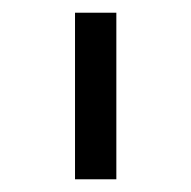

<svg xmlns="http://www.w3.org/2000/svg" viewBox="-20 -750 301 302"><path d="M98 -730H163V-468H98Z"/></svg>

Font: Sora-SIA Light
Style: Regular
Weight: 300
Designer: Jonathan Barnbrook, Julián Moncada
Foundry: Barnbrook Fonts
Version: Version 2.000